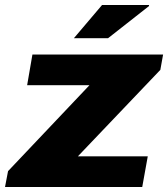

<svg xmlns="http://www.w3.org/2000/svg" viewBox="-41 -744 669 764"><path d="M-21 0 -9 -63 315 -405H67L88 -527H608L597 -466L269 -122H547L525 0ZM253 -592 365 -724H552V-720L389 -592Z"/></svg>

Font: Archivo SemiExpanded ExtraBold
Style: Italic
Weight: 800
Width: 6
Italic angle: -10°
Designer: Hector Gatti
Foundry: Omnibus-Type
Version: Version 2.001